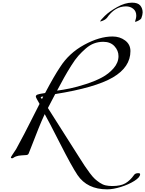

<svg xmlns="http://www.w3.org/2000/svg" viewBox="-20 -1161 1095 1447"><path d="M975 -1141Q1019 -1141 1037 -1119.5Q1055 -1098 1055 -1067Q1055 -1050 1045 -1023Q1042 -1016 1025 -1006.5Q1008 -997 999 -997L997 -999L1000 -1006Q1002 -1012 1004.5 -1022.5Q1007 -1033 1007 -1043Q1007 -1076 984.5 -1094.5Q962 -1113 929 -1113Q845 -1113 785 -1025Q773 -1012 755 -1005Q740 -999 737 -999H735Q735 -1007 769 -1040.5Q803 -1074 862.5 -1107.5Q922 -1141 975 -1141ZM72 32Q62 32 62 26Q62 23 70 10.5Q78 -2 88.5 -17.5Q99 -33 102 -38Q169 -161 211 -246Q253 -331 278 -378Q250 -426 250 -433Q250 -436 251 -438.5Q252 -441 254 -443Q256 -445 258.5 -446.5Q261 -448 265 -449Q269 -450 272.5 -451Q276 -452 282 -453.5Q288 -455 293 -455.5Q298 -456 306 -457.5Q314 -459 320 -460Q388 -589 432 -654Q499 -760 614 -823Q729 -886 828 -886Q883 -886 923 -856Q963 -826 963 -776Q963 -655 830.5 -577.5Q698 -500 396 -452L341 -347L574 20Q604 67 619 90Q634 113 657 143.5Q680 174 695.5 188Q711 202 732.5 216.5Q754 231 776.5 236Q799 241 826 241Q890 241 925.5 220Q961 199 990 158Q999 144 1022 144Q1036 144 1036 152Q1036 175 992.5 202.5Q949 230 890.5 248Q832 266 788 266Q637 266 564 158Q521 94 433 -79Q345 -252 317 -301Q294 -252 269.5 -191Q245 -130 224 -75Q203 -20 196 -4Q192 6 179 7.5Q166 9 142.5 10Q119 11 100 18Q90 22 83 27Q76 32 72 32ZM410 -478Q456 -484 507 -494.5Q558 -505 626.5 -527Q695 -549 747 -576.5Q799 -604 836 -646.5Q873 -689 873 -738Q873 -780 842.5 -813Q812 -846 758 -846Q722 -846 689.5 -834Q657 -822 626.5 -795.5Q596 -769 571 -741Q546 -713 516 -665Q486 -617 464.5 -578.5Q443 -540 410 -478ZM296 -414 306 -434 286 -430Q290 -424 296 -414Z"/></svg>

Font: Miama Nueva
Style: Medium
Weight: 400
Italic angle: -28°
Version: Version 1.0